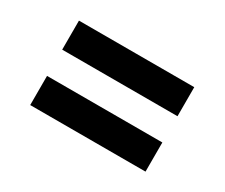

<svg xmlns="http://www.w3.org/2000/svg" viewBox="-71 -642 821 702"><g transform="rotate(30 339.5 -291.0)"><path d="M96.2 -112.3V-235.4H583V-112.3ZM96.2 -346.2V-468.8H583V-346.2Z"/></g></svg>

Font: Inter-Bold
Style: Bold
Weight: 700
Designer: Rasmus Andersson
Foundry: rsms
Version: Version 4.000;git-a52131595